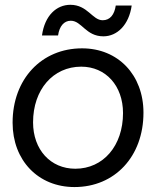

<svg xmlns="http://www.w3.org/2000/svg" viewBox="-20 -756 641 788"><path d="M285.6 11.7C451.2 11.7 568.8 -113.8 568.8 -293.5C568.8 -448.7 464.4 -557.6 316.9 -557.6C150.4 -557.6 31.7 -431.6 31.7 -252.4C31.7 -97.2 137.2 11.7 285.6 11.7ZM115.7 -253.9C115.7 -388.2 197.8 -482.4 313.5 -482.4C414.1 -482.4 484.9 -403.8 484.9 -292C484.9 -157.7 403.8 -63.5 289.1 -63.5C187.5 -63.5 115.7 -141.6 115.7 -253.9ZM152.3 -610.4H218.3C223.6 -648.4 242.7 -670.9 270.5 -670.9C315.4 -670.9 332 -606.9 404.3 -606.9C460.9 -606.9 509.3 -653.8 520.5 -733.4H455.1C449.7 -695.8 431.6 -672.9 401.4 -672.9C358.9 -672.9 339.8 -736.3 268.6 -736.3C212.4 -736.3 163.6 -692.9 152.3 -610.4Z"/></svg>

Font: Guggenheim Sans Display
Style: Italic
Weight: 400
Italic angle: -7°
Designer: Modified by Tom Baber under direction of Pentagram Design 2023
Foundry: rsms
Version: Version 1.001;Glyphs 3.1.2 (3151)